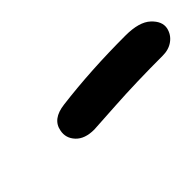

<svg xmlns="http://www.w3.org/2000/svg" viewBox="6 -925 506 506"><g transform="rotate(-45 259.5 -671.5)"><path d="M193.8 -612.8Q158.7 -612.8 141.4 -631.3Q124 -649.9 128.9 -673.8Q135.3 -710 184.1 -715.8Q297.4 -730 426.8 -730Q478 -730 500.2 -709.2Q522.5 -688.5 518.1 -666Q513.7 -646.5 497.8 -634.8Q481.9 -623 459 -623Q359.9 -623 278.1 -617.9Q196.3 -612.8 193.8 -612.8Z"/></g></svg>

Font: Shantell Sans Bouncy
Style: Italic
Weight: 500
Italic angle: -11.31°
Designer: Stephen Nixon, Anya Danilova, Shantell Martin
Foundry: Arrow Type
Version: Version 1.006;[9816181b4]